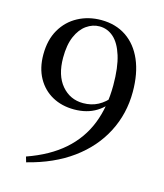

<svg xmlns="http://www.w3.org/2000/svg" viewBox="-114 -833 799 935"><g transform="rotate(15 286.0 -365.0)"><path d="M106 17 98 -10Q209 -49 280 -111.5Q351 -174 385 -260Q419 -346 419 -455Q419 -545 401 -602.5Q383 -660 352 -687.5Q321 -715 281 -715Q246 -715 215.5 -693.5Q185 -672 166.5 -629.5Q148 -587 148 -522Q148 -433 190.5 -383Q233 -333 299 -333Q340 -333 373.5 -350.5Q407 -368 435 -404L455 -398H447Q423 -350 376 -321Q329 -292 264 -292Q202 -292 154 -318.5Q106 -345 78.5 -394.5Q51 -444 51 -512Q51 -586 81.5 -638.5Q112 -691 164.5 -719Q217 -747 281 -747Q354 -747 407.5 -711Q461 -675 490 -608Q519 -541 519 -448Q519 -338 470.5 -244Q422 -150 330 -83Q238 -16 106 17Z"/></g></svg>

Font: Noto Serif TC ExtraLight Medium
Style: Regular
Weight: 500
Version: Version 2.002-H1;hotconv 1.1.0;makeotfexe 2.6.0